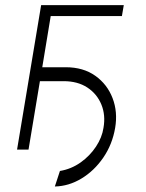

<svg xmlns="http://www.w3.org/2000/svg" viewBox="-20 -565 553 725"><path d="M447.4 -545.5 440.3 -504.3H171.5L139.6 -311.1H228.3Q294.4 -311.1 339.7 -278.9Q384.9 -246.8 405 -194.6Q425.1 -142.4 414.8 -82Q404.1 -19.5 370 30.2Q335.9 79.9 287.8 109Q239.7 138.1 187.1 139.2L206.3 80.6Q248.9 73.5 284.3 48.5Q319.6 23.4 342.5 -11.4Q365.4 -46.2 370.7 -82Q379.3 -130.3 362.7 -170.5Q346.2 -210.6 309.7 -234.6Q273.1 -258.5 220.2 -258.5H130.7L87.7 0H44.4L135.3 -545.5Z"/></svg>

Font: Inter UI Extra Light
Style: Italic
Weight: 200
Italic angle: -9.39999°
Designer: Rasmus Andersson
Foundry: rsms
Version: 3.2;8d6f07862